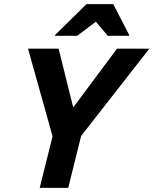

<svg xmlns="http://www.w3.org/2000/svg" viewBox="-20 -911 744 931"><path d="M172.5 0 235 -250 115.8 -675H264.2L334.2 -393.3H337.5L547.5 -675H704.2L373.3 -251.7L310.8 0ZM245.8 -737.5 246.7 -740.8 399.2 -890.8H529.2L606.7 -740.8L605.8 -737.5H502.5L445 -805.8L354.2 -737.5Z"/></svg>

Font: Funnel Sans
Style: Bold Italic
Weight: 700
Italic angle: -14.036°
Designer: NORD ID, Kristian Moeller
Foundry: Dicotype
Version: Version 1.000